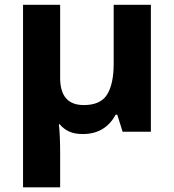

<svg xmlns="http://www.w3.org/2000/svg" viewBox="-20 -555 733 809"><path d="M459 -534.7H615.7V0H496.6L474.1 -71.8H467.3Q423.3 9.8 328.6 9.8Q293.9 9.8 271 -1Q248 -11.7 231 -31.7H228Q230.5 -12.2 231.9 19Q233.4 50.3 233.4 82V234.4H77.1V-534.7H233.4V-226.6Q233.4 -112.3 333 -112.3Q404.3 -112.3 431.6 -157.2Q459 -202.1 459 -286.1Z"/></svg>

Font: Lunasima
Style: Bold
Weight: 700
Designer: The DocRepair Project, Monotype Design Team
Foundry: Google
Version: Version 2.009